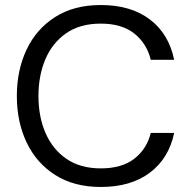

<svg xmlns="http://www.w3.org/2000/svg" viewBox="-20 -732 760 764"><path d="M381 12Q275 12 200 -35.5Q125 -83 86 -165Q47 -247 47 -350Q47 -452 85.5 -534Q124 -616 199 -664Q274 -712 381 -712Q501 -712 576.5 -654.5Q652 -597 673 -494H580Q564 -559 514.5 -598.5Q465 -638 381 -638Q298 -638 243 -599.5Q188 -561 160.5 -496Q133 -431 133 -350Q133 -267 161.5 -202Q190 -137 245 -99.5Q300 -62 381 -62Q465 -62 514.5 -100.5Q564 -139 580 -203H673Q652 -102 576.5 -45Q501 12 381 12Z"/></svg>

Font: Rethink Sans
Style: Regular
Weight: 400
Designer: The Rethink Sans project authors (Hans Thiessen). DM Sans designed by Colophon Foundry.
Foundry: Rethink Communications LLC
Version: Version 1.001